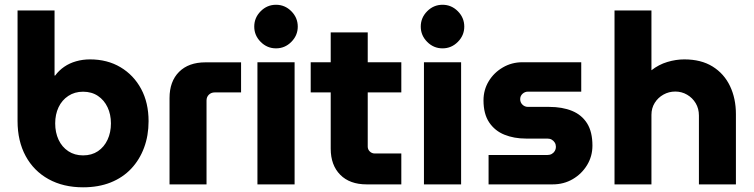

<svg xmlns="http://www.w3.org/2000/svg" viewBox="-20 -774 3167 806"><path d="M328.7 12.3Q245.7 12.3 183.7 -22Q121.7 -56.3 87.7 -119Q53.7 -181.7 53.7 -266V-730H209V-457H211.7Q227.3 -478.3 249.7 -493.7Q272 -509 299.7 -516.8Q327.3 -524.7 357.7 -524.7Q430.7 -524.7 486 -491.7Q541.3 -458.7 572.5 -400.7Q603.7 -342.7 603.7 -265.3Q603.7 -204.7 584.8 -154Q566 -103.3 530.7 -65.8Q495.3 -28.3 444.5 -8Q393.7 12.3 328.7 12.3ZM328.7 -121.7Q365 -121.7 391.2 -139.3Q417.3 -157 431.5 -187.5Q445.7 -218 445.7 -256Q445.7 -293.7 431.5 -323.7Q417.3 -353.7 391.2 -371.3Q365 -389 328.7 -389Q293.3 -389 266.7 -371.3Q240 -353.7 225.8 -323.7Q211.7 -293.7 211.7 -256Q211.7 -218 225.8 -187.5Q240 -157 266.7 -139.3Q293.3 -121.7 328.7 -121.7Z M691.7 0V-362.3Q691.7 -432.3 731.7 -472.3Q771.7 -512.3 842.7 -512.3H992V-386H881Q866.7 -386 856.8 -376.5Q847 -367 847 -352V0Z M1060.7 0V-512.7H1216.7V0ZM1138.7 -571Q1101.3 -571 1074.3 -598.2Q1047.3 -625.3 1047.3 -662.3Q1047.3 -699.7 1074.3 -726.8Q1101.3 -754 1138.7 -754Q1176 -754 1203 -726.8Q1230 -699.7 1230 -662.3Q1230 -625.3 1203 -598.2Q1176 -571 1138.7 -571Z M1519 0Q1448.3 0 1408.3 -40.3Q1368.3 -80.7 1368.3 -150V-638H1523.7V-158.7Q1523.7 -146.7 1532.3 -138.2Q1541 -129.7 1553 -129.7H1664.7V0ZM1284.3 -386V-512.7H1664.7V-386Z M1759.7 0V-512.7H1915.7V0ZM1837.7 -571Q1800.3 -571 1773.3 -598.2Q1746.3 -625.3 1746.3 -662.3Q1746.3 -699.7 1773.3 -726.8Q1800.3 -754 1837.7 -754Q1875 -754 1902 -726.8Q1929 -699.7 1929 -662.3Q1929 -625.3 1902 -598.2Q1875 -571 1837.7 -571Z M2031 0V-123.3H2277.7Q2288.3 -123.3 2296.3 -127.8Q2304.3 -132.3 2309 -140.2Q2313.7 -148 2313.7 -157.3Q2313.7 -167.3 2309 -175.2Q2304.3 -183 2296.3 -187.7Q2288.3 -192.3 2277.7 -192.3H2187.7Q2138 -192.3 2097.7 -208.5Q2057.3 -224.7 2033.5 -260.2Q2009.7 -295.7 2009.7 -352.7Q2009.7 -396.7 2031.5 -432.8Q2053.3 -469 2090.7 -490.8Q2128 -512.7 2173 -512.7H2420V-389.3H2196.7Q2183.3 -389.3 2173.5 -380.3Q2163.7 -371.3 2163.7 -357.7Q2163.7 -344 2173.2 -334.7Q2182.7 -325.3 2196.7 -325.3H2284.7Q2340.7 -325.3 2381.5 -308.5Q2422.3 -291.7 2444.7 -256Q2467 -220.3 2467 -162.7Q2467 -118 2444.5 -81Q2422 -44 2384.3 -22Q2346.7 0 2299.7 0Z M2559.7 0V-730H2714.7V-479Q2745.3 -503 2781.3 -513.8Q2817.3 -524.7 2852.7 -524.7Q2923.3 -524.7 2971.5 -494.7Q3019.7 -464.7 3044.5 -412.7Q3069.3 -360.7 3069.3 -294.7V0H2914V-289Q2914 -318 2900.5 -340.7Q2887 -363.3 2864.3 -376.5Q2841.7 -389.7 2814.7 -389.7Q2788 -389.7 2765.2 -377Q2742.3 -364.3 2728.5 -342.2Q2714.7 -320 2714.7 -292V0Z"/></svg>

Font: MuseoModerno Thin
Style: Regular
Weight: 100
Designer: Pablo Cosgaya, Héctor Gatti, Marcela Romero, and the Authors of The MuseoModerno Project.
Foundry: Omnibus-Type Team
Version: Version 1.003